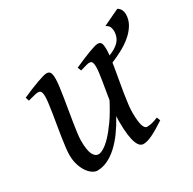

<svg xmlns="http://www.w3.org/2000/svg" viewBox="-130 -680 838 834"><g transform="rotate(-30 289.0 -263.0)"><path d="M421.9 -354Q419.9 -341.8 418 -329.6Q413.6 -302.2 408.2 -272.7Q402.8 -243.2 398.4 -215.6Q394 -188 391.1 -164.1Q388.2 -140.1 388.2 -124Q388.2 -79.6 394.5 -58.3Q400.9 -37.1 413.1 -37.1Q425.8 -37.1 438.7 -40.3Q451.7 -43.5 469.2 -50.8L476.1 -33.2Q436.5 -6.8 408.9 6.6Q381.3 20 362.8 20Q354.5 20 346.7 14.2Q338.9 8.3 332.5 -7.3Q326.2 -22.9 322.5 -50Q318.8 -77.1 318.8 -119.1Q318.8 -124.5 319.1 -131.1Q319.3 -137.7 319.8 -144.5Q299.8 -107.9 277.8 -77.6Q255.9 -47.4 231.9 -25.6Q208 -3.9 182.6 8.1Q157.2 20 130.9 20Q121.1 20 108.6 12.5Q96.2 4.9 85.2 -10.3Q74.2 -25.4 66.7 -47.9Q59.1 -70.3 59.1 -100.1Q59.1 -114.7 61.8 -137.2Q64.5 -159.7 68.4 -185.5Q72.3 -211.4 77.1 -239.3Q82 -267.1 85.9 -292.5Q89.8 -317.9 92.5 -338.4Q95.2 -358.9 95.2 -371.1Q95.2 -382.3 93.8 -388.9Q92.3 -395.5 89.6 -398.7Q86.9 -401.9 83.3 -402.8Q79.6 -403.8 75.2 -403.8Q70.8 -403.8 62.5 -401.9Q54.2 -399.9 45.9 -397.7Q37.6 -395.5 31.2 -394L24.9 -392.1L19 -410.2Q39.6 -419.4 60.3 -428Q81.1 -436.5 98.6 -442.9Q116.2 -449.2 129.6 -453.1Q143.1 -457 148.9 -457Q163.1 -457 168 -447.8Q172.9 -438.5 172.9 -416Q172.9 -401.9 169.9 -378.9Q167 -356 162.6 -328.6Q158.2 -301.3 153.3 -272Q148.4 -242.7 144 -215.3Q139.6 -188 136.7 -165Q133.8 -142.1 133.8 -127.9Q133.8 -81.1 143.8 -60.1Q153.8 -39.1 171.9 -39.1Q181.6 -39.1 197.8 -48.6Q213.9 -58.1 234.4 -79.3Q254.9 -100.6 279.1 -134.8Q303.2 -168.9 329.1 -218.8Q332.5 -241.2 336.4 -263.7Q340.3 -286.1 343.5 -306.2Q346.7 -326.2 348.9 -343Q351.1 -359.9 351.1 -371.1Q351.1 -382.3 349.9 -388.9Q348.6 -395.5 346.2 -398.7Q343.8 -401.9 340.6 -402.8Q337.4 -403.8 333 -403.8Q328.6 -403.8 321 -401.9Q313.5 -399.9 305.9 -397.7Q298.3 -395.5 293 -394L287.1 -392.1L279.8 -410.2Q300.3 -419.4 320.3 -428Q340.3 -436.5 357.2 -442.9Q374 -449.2 386.7 -453.1Q399.4 -457 405.8 -457Q419.4 -457 423.8 -447.8Q428.2 -438.5 428.2 -416Q428.2 -404.3 426.3 -387.2Q458.5 -399.4 475.6 -416.5Q496.6 -437.5 496.6 -470.2Q496.6 -479 492.7 -489.3Q488.8 -499.5 474.6 -506.8L556.6 -545.9Q568.8 -538.6 573.2 -528.1Q577.6 -517.6 577.6 -506.8Q577.6 -480.5 564 -457Q550.3 -433.6 527.1 -413.8Q503.9 -394 473.1 -377.9Q448.2 -364.7 421.9 -354Z"/></g></svg>

Font: Akkhara
Style: Italic
Weight: 400
Italic angle: -7°
Designer: J. Victor Gaultney
Version: Version 1.00 June 13, 2006, initial release